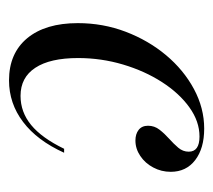

<svg xmlns="http://www.w3.org/2000/svg" viewBox="-44 -422 477 430"><g transform="rotate(90 195.0 -207.5)"><path d="M160.5 11.3Q100 11.3 66.1 -29.4Q32.3 -70.2 32.3 -142.7Q32.3 -199.2 51.6 -250Q71 -300.8 104 -340.3Q137.1 -379.8 179.8 -402.8Q222.6 -425.8 268.5 -425.8Q312.9 -425.8 339.1 -405.6Q365.3 -385.5 365.3 -350.8Q365.3 -329.8 355.6 -311.7Q346 -293.5 329.8 -282.7Q313.7 -271.8 295.2 -271.8Q280.6 -271.8 271.4 -279Q262.1 -286.3 262.1 -300Q262.1 -314.5 271 -325.8Q279.8 -337.1 291.1 -347.2Q302.4 -357.3 311.3 -367.7Q320.2 -378.2 320.2 -391.1Q320.2 -415.3 286.3 -415.3Q252.4 -415.3 221 -392.7Q189.5 -370.2 164.5 -331.5Q139.5 -292.7 125 -244Q110.5 -195.2 110.5 -143.5Q110.5 -80.6 132.3 -47.6Q154 -14.5 195.2 -14.5Q231.5 -14.5 260.5 -38.3Q289.5 -62.1 313.7 -112.1H322.6Q295.2 -51.6 253.6 -20.2Q212.1 11.3 160.5 11.3Z"/></g></svg>

Font: Playfair 144pt
Style: Italic
Weight: 400
Italic angle: -15.6°
Designer: Claus Eggers Sørensen
Foundry: Claus Eggers Sørensen
Version: Version 2.001;gftools[0.9.30]